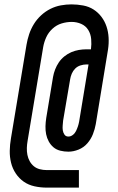

<svg xmlns="http://www.w3.org/2000/svg" viewBox="-20 -778 540 876"><path d="M193 78Q165 78 137.5 72Q110 66 88.5 51Q67 36 52 13.5Q37 -9 30.5 -35.5Q24 -62 24.5 -90Q25 -118 30 -147L101 -574Q105 -598 113 -622Q121 -646 134.5 -668Q148 -690 167.5 -708Q187 -726 210 -737.5Q233 -749 257.5 -753.5Q282 -758 306 -758Q333 -758 359.5 -753Q386 -748 407 -734.5Q428 -721 443 -701Q458 -681 466 -657Q474 -633 475.5 -606.5Q477 -580 473 -553L417 -212Q413 -189 404 -166Q395 -143 378.5 -124Q362 -105 338.5 -95.5Q315 -86 292 -86Q273 -86 255 -90.5Q237 -95 224 -106Q211 -117 202.5 -132.5Q194 -148 190.5 -165.5Q187 -183 187.5 -202Q188 -221 191 -240L222 -427Q225 -444 231.5 -461Q238 -478 248.5 -493.5Q259 -509 274 -521Q289 -533 305.5 -540Q322 -547 339.5 -550Q357 -553 374 -553H395Q398 -576 396 -599.5Q394 -623 382.5 -641.5Q371 -660 350.5 -669Q330 -678 307 -678Q284 -678 261 -671Q238 -664 219.5 -647Q201 -630 191 -608Q181 -586 177 -563L106 -136Q103 -119 102.5 -103Q102 -87 105 -71.5Q108 -56 115.5 -42.5Q123 -29 134.5 -19.5Q146 -10 161.5 -6Q177 -2 193 -2H340V78ZM292 -155Q303 -155 312.5 -162.5Q322 -170 327 -180.5Q332 -191 335.5 -201.5Q339 -212 341 -223L384 -484H375Q361 -484 347 -479.5Q333 -475 323 -465Q313 -455 307.5 -442Q302 -429 300 -416L268 -228Q267 -217 266 -205.5Q265 -194 266.5 -183.5Q268 -173 274 -164Q280 -155 292 -155Z"/></svg>

Font: Iosevka Term Curly Md Obl
Style: Regular
Weight: 500
Italic angle: -9°
Designer: Belleve Invis
Foundry: Belleve Invis
Version: Version 32.3.0